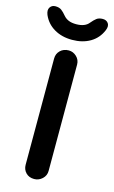

<svg xmlns="http://www.w3.org/2000/svg" viewBox="-159 -957 599 1009"><g transform="rotate(15 140.5 -453.0)"><path d="M200 -61Q200 -35 181 -17.5Q162 0 137 0Q109 0 92 -17.5Q75 -35 75 -61V-639Q75 -665 93 -682.5Q111 -700 139 -700Q163 -700 181.5 -682.5Q200 -665 200 -639ZM140 -758Q84 -758 42.5 -782.5Q1 -807 -18 -851Q-28 -876 -18 -891Q-8 -906 11 -906Q32 -906 44.5 -896.5Q57 -887 71 -870Q82 -857 98.5 -850Q115 -843 140 -843Q188 -843 209 -870Q223 -887 235.5 -896.5Q248 -906 269 -906Q289 -906 299 -891.5Q309 -877 299 -853Q280 -807 238.5 -782.5Q197 -758 140 -758Z"/></g></svg>

Font: zvoove
Style: Bold
Weight: 700
Designer: Vernon Adams (Nunito) & Andrew Paglinawan (Quicksand)
Foundry: zvoove
Version: Version 3.006